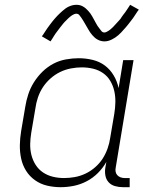

<svg xmlns="http://www.w3.org/2000/svg" viewBox="-20 -770 640 798"><path d="M232 8Q203 8 175.5 1.5Q148 -5 125.5 -21Q103 -37 88.5 -60Q74 -83 68 -110.5Q62 -138 62.5 -167Q63 -196 68 -226L85 -326Q89 -352 97.5 -378Q106 -404 121 -428Q136 -452 156.5 -472Q177 -492 201.5 -505Q226 -518 253.5 -523Q281 -528 307 -528Q337 -528 365.5 -521Q394 -514 416 -497.5Q438 -481 452.5 -456.5Q467 -432 473 -404L492 -520H535L461 -74Q459 -65 460.5 -56.5Q462 -48 467.5 -42Q473 -36 481 -33Q489 -30 498 -30H519V8H491Q474 8 458 3.5Q442 -1 431.5 -12.5Q421 -24 418 -40.5Q415 -57 418 -74L422 -97Q408 -72 387 -51Q366 -30 340 -16.5Q314 -3 286.5 2.5Q259 8 232 8ZM246 -30Q268 -30 290.5 -34Q313 -38 334.5 -48Q356 -58 375 -74.5Q394 -91 406.5 -110.5Q419 -130 427 -152.5Q435 -175 438 -197L455 -297Q459 -321 459.5 -345Q460 -369 455 -391.5Q450 -414 438.5 -433.5Q427 -453 408.5 -466Q390 -479 367 -484.5Q344 -490 320 -490Q298 -490 274.5 -485.5Q251 -481 229.5 -470.5Q208 -460 189.5 -443.5Q171 -427 158 -407Q145 -387 137.5 -364.5Q130 -342 127 -319L110 -219Q106 -195 105.5 -171.5Q105 -148 110.5 -126Q116 -104 128 -85Q140 -66 158.5 -53.5Q177 -41 199.5 -35.5Q222 -30 246 -30ZM414 -598Q406 -598 399 -600Q392 -602 385.5 -605.5Q379 -609 374 -613.5Q369 -618 364 -623.5Q359 -629 355 -635Q351 -641 347.5 -647Q344 -653 340.5 -659Q337 -665 333 -672Q329 -679 325 -685.5Q321 -692 317.5 -697Q314 -702 309.5 -707.5Q305 -713 297 -713Q293 -713 288 -711Q283 -709 279.5 -706.5Q276 -704 272 -701Q268 -698 264 -694Q260 -690 257.5 -687.5Q255 -685 252.5 -682.5Q250 -680 247 -677Q244 -674 241.5 -670.5Q239 -667 236 -663.5Q233 -660 230 -656Q227 -652 224 -648Q221 -644 217.5 -639.5Q214 -635 210.5 -630Q207 -625 204 -620Q201 -615 197.5 -609.5Q194 -604 190 -598L154 -619Q161 -628 166 -636.5Q171 -645 177 -653Q183 -661 188 -668Q193 -675 198 -681Q203 -687 208 -693Q213 -699 218 -704Q223 -709 227.5 -713.5Q232 -718 239 -724Q246 -730 252 -734.5Q258 -739 265.5 -742.5Q273 -746 281 -748Q289 -750 297 -750Q305 -750 311.5 -748.5Q318 -747 325 -743Q332 -739 337 -734.5Q342 -730 347 -724.5Q352 -719 356 -713.5Q360 -708 363.5 -701.5Q367 -695 370.5 -689Q374 -683 377.5 -676Q381 -669 385 -663Q389 -657 393 -652Q397 -647 401.5 -641Q406 -635 414 -635Q418 -635 423 -637.5Q428 -640 431 -642Q434 -644 438 -647Q442 -650 446.5 -654.5Q451 -659 453 -661Q455 -663 457.5 -666Q460 -669 463 -672Q466 -675 468.5 -678Q471 -681 474.5 -684.5Q478 -688 481 -692Q484 -696 486.5 -700.5Q489 -705 493 -709.5Q497 -714 500 -718.5Q503 -723 506.5 -728Q510 -733 513.5 -738.5Q517 -744 521 -750L557 -730Q550 -721 544.5 -712Q539 -703 533.5 -695.5Q528 -688 522.5 -681Q517 -674 512 -667.5Q507 -661 502 -655.5Q497 -650 492.5 -645Q488 -640 483.5 -635Q479 -630 472 -624Q465 -618 459 -614Q453 -610 445 -606Q437 -602 429.5 -600Q422 -598 414 -598Z"/></svg>

Font: Iosevka Extralight Extended
Style: Italic
Weight: 200
Width: 7
Italic angle: -9°
Monospace: yes
Designer: Belleve Invis
Foundry: Belleve Invis
Version: Version 32.5.0; ttfautohint (v1.8.4)